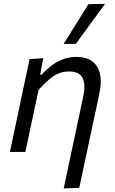

<svg xmlns="http://www.w3.org/2000/svg" viewBox="-20 -812 612 1026"><path d="M320.5 195Q331 144 344.5 81.5Q358 18.5 372.5 -51Q385.5 -112 399 -174.5Q412 -236.5 425 -297Q431 -325 431 -347.5Q431 -375.5 421.5 -395Q404.5 -430 348.5 -430Q299.5 -430 260.5 -401.2Q221.5 -372.5 186 -331L161.5 -216Q149 -156.5 138 -106Q127 -55 115.5 0H33Q44.5 -55.5 55.5 -107Q66.5 -158 79.5 -219L90 -269Q100 -317 112.2 -375.2Q124.5 -433.5 138 -496L211 -501L195 -413H203.5Q221 -434.5 248.5 -456.5Q276 -478.5 311.2 -493.2Q346.5 -508 386.5 -508Q467 -508 499 -456Q518.5 -423.5 518.5 -376.5Q518.5 -348 511.5 -314.5Q500.5 -263 491.5 -219.5Q482 -176 474.5 -141L457 -58.5Q443 6.5 430 68Q417 129.5 403.5 192ZM320 -577Q353.5 -631 386.5 -684Q419.5 -737 452.5 -789.5L541.5 -791.5Q501.5 -737.5 462.8 -684.2Q424 -631 385.5 -578Z"/></svg>

Font: Heraclito
Style: Italic
Weight: 400
Italic angle: -12°
Designer: Kostas Bartsokas (font) & Cristiano Sobral (main changes)
Foundry: Kostas Bartsokas (font) & Cristiano Sobral (main changes)
Version: Version 1.00;July 8, 2020;FontCreator 13.0.0.2655 64-bit